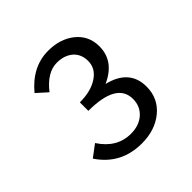

<svg xmlns="http://www.w3.org/2000/svg" viewBox="-132 -996 671 671"><g transform="rotate(-45 204.0 -660.5)"><path d="M41 -514 85 -547Q128 -481 197 -481Q236 -481 261 -502Q288 -525 288 -562Q288 -643 148 -643V-685Q205 -685 239 -709Q271 -731 271 -767Q271 -800 249 -820Q226 -840 189 -840Q141 -840 98 -785L59 -820Q118 -891 197 -891Q256 -891 295 -860Q335 -828 335 -775Q335 -702 257 -667Q352 -644 352 -559Q352 -501 308 -465Q265 -430 200 -430Q97 -430 41 -514Z"/></g></svg>

Font: Source Han Sans CN Normal
Style: Regular
Weight: 350
Designer: Ryoko NISHIZUKA 西塚涼子 (kana, bopomofo & ideographs); Paul D. Hunt (Latin, Greek & Cyrillic); Sandoll Communications 산돌커뮤니
Foundry: Adobe
Version: Version 2.004;hotconv 1.0.118;makeotfexe 2.5.65603